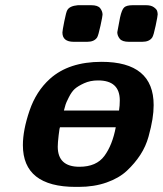

<svg xmlns="http://www.w3.org/2000/svg" viewBox="-20 -714 632 745"><path d="M68.8 -150.9Q68.8 -209 94.5 -284.4Q120.1 -359.9 173.8 -408.2Q247.1 -474.1 374 -474.1Q576.2 -474.1 576.2 -306.2Q576.2 -280.3 571.5 -251.2Q566.9 -222.2 556.4 -184.1Q545.9 -146 524.4 -113Q502.9 -80.1 472.4 -51.5Q441.9 -22.9 393.6 -5.9Q345.2 11.2 285.2 11.2H273.9Q68.8 11.2 68.8 -150.9ZM204.1 -145Q204.1 -66.9 288.1 -66.9Q354 -66.9 385 -108.9Q416 -150.9 429.2 -220.2H212.9Q210.9 -218.3 207.5 -188.7Q204.1 -159.2 204.1 -145ZM222.2 -587.9Q222.2 -594.7 229.5 -631.3Q236.8 -668 241.2 -674.8Q250 -690.9 282.2 -693.8H334Q359.9 -693.8 368.9 -681.9Q377.9 -669.9 377.9 -657.2Q377.9 -651.4 369.9 -614.3Q361.8 -577.1 356.9 -568.8Q345.7 -551.8 318.8 -551.8H266.1Q222.2 -551.8 222.2 -587.9ZM228 -285.2H441.9Q444.8 -304.2 444.8 -324.2Q444.8 -402.3 359.9 -401.9Q330.1 -401.9 306.2 -390.9Q282.2 -379.9 270 -368.9Q257.8 -357.9 246.8 -335.9Q235.8 -314 234.4 -308.1Q232.9 -302.2 228 -285.2ZM435.1 -588.9Q435.1 -590.8 445.8 -646Q452.6 -676.8 461.9 -685.3Q471.2 -693.8 495.1 -693.8H546.9Q565.9 -693.8 576.9 -686Q587.9 -678.2 589.8 -671.1Q591.8 -664.1 591.8 -658Q591.8 -651.9 584 -614.5Q576.2 -577.1 570.8 -568.8Q559.6 -551.8 532.2 -551.8H480Q454.1 -551.8 444.6 -563.7Q435.1 -575.7 435.1 -588.9Z"/></svg>

Font: CMU Sans Serif
Style: BoldOblique
Weight: 700
Italic angle: -12°
Version: Version 0.7.0